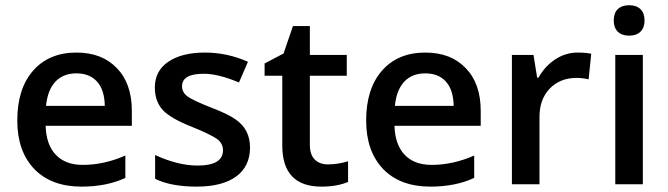

<svg xmlns="http://www.w3.org/2000/svg" viewBox="-20 -692 2508 721"><path d="M450.7 -23.9Q380.4 8.8 286.1 8.8Q172.9 8.8 108.9 -57.1Q44.9 -124 44.9 -239.3Q44.9 -358.4 104 -426.3Q163.6 -494.6 267.1 -494.6Q363.3 -494.6 418.9 -436Q475.1 -378.4 475.1 -275.4V-219.7H151.4Q153.3 -148.9 189.5 -110.8Q225.6 -72.8 291 -72.8Q370.6 -72.8 450.7 -107.9ZM373.5 -294.4Q372.6 -354 344.7 -385.3Q316.9 -416.5 267.1 -416.5Q217.3 -416.5 188 -385.3Q158.7 -354 152.8 -294.4Z M865.2 -243.2Q918.9 -206.1 918.9 -138.2Q918.9 -67.4 866.9 -29.3Q814.9 8.8 718.3 8.8Q622.1 8.8 562.5 -20.5V-109.9Q648.4 -70.3 722.2 -70.3Q817.4 -70.3 817.4 -127.9Q816.9 -154.3 794.9 -170.2Q772.9 -186 705.1 -213.9Q621.1 -246.6 591.3 -278.8Q561.5 -311.5 561.5 -363.3Q561.5 -425.8 611.8 -460Q662.6 -494.6 749 -494.6Q833.5 -494.6 911.1 -460L877.4 -382.3Q799.8 -415 745.1 -415Q663.6 -415 663.6 -368.2Q663.6 -344.7 684.6 -329.6Q706.1 -314 777.8 -286.1Q839.4 -262.2 865.2 -243.2Z M1143.6 -147.5Q1143.6 -111.3 1161.9 -93Q1180.2 -74.7 1211.4 -74.7Q1249 -74.7 1287.1 -86.4V-8.8Q1245.6 8.8 1187 8.8Q1040 8.8 1040 -146V-407.7H973.6V-453.6L1044.9 -491.2L1080.1 -594.2H1143.6V-485.8H1282.2V-407.7H1143.6Z M1760.7 -23.9Q1690.4 8.8 1596.2 8.8Q1482.9 8.8 1418.9 -57.1Q1355 -124 1355 -239.3Q1355 -358.4 1414.1 -426.3Q1473.6 -494.6 1577.1 -494.6Q1673.3 -494.6 1729 -436Q1785.2 -378.4 1785.2 -275.4V-219.7H1461.4Q1463.4 -148.9 1499.5 -110.8Q1535.6 -72.8 1601.1 -72.8Q1680.7 -72.8 1760.7 -107.9ZM1683.6 -294.4Q1682.6 -354 1654.8 -385.3Q1627 -416.5 1577.1 -416.5Q1527.3 -416.5 1498 -385.3Q1468.8 -354 1462.9 -294.4Z M2002 -400.4Q2026.9 -444.3 2065.7 -469.5Q2104.5 -494.6 2148.9 -494.6Q2180.2 -494.6 2200.2 -490.2L2190.4 -394Q2167.5 -399.4 2144.5 -399.4Q2083 -399.4 2043.9 -358.9Q2005.9 -318.4 2005.9 -253.9V0H1902.3V-485.8H1983.4L1997.1 -400.4Z M2342.8 -558.1Q2314.9 -558.1 2299.8 -573.2Q2284.7 -588.4 2284.7 -614.7Q2284.7 -642.6 2299.8 -657.5Q2314.9 -672.4 2342.8 -672.4Q2370.1 -672.4 2385.3 -657.5Q2400.4 -642.6 2400.4 -614.7Q2400.4 -588.4 2385.3 -573.2Q2370.1 -558.1 2342.8 -558.1ZM2394 -485.8V0H2290.5V-485.8Z"/></svg>

Font: Khula Semibold
Style: Regular
Weight: 600
Designer: Erin McLaughlin, Steve Matteson
Version: Version 1.000;PS 1.0;hotconv 1.0.72;makeotf.lib2.5.5900